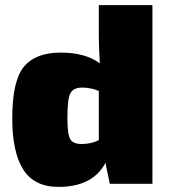

<svg xmlns="http://www.w3.org/2000/svg" viewBox="-20 -720 660 752"><path d="M577 -700V0H410L393 -82Q343 12 209 12Q114 12 71 -56Q28 -124 28 -256Q28 -403 73.5 -458.5Q119 -514 218 -514Q314 -514 371 -472Q367 -542 367 -581V-700ZM367 -171V-364Q334 -377 302 -377Q268 -377 256 -355.5Q244 -334 244 -258Q244 -193 255.5 -174.5Q267 -156 299 -156Q337 -156 367 -171Z"/></svg>

Font: Exo 2.0 Black
Style: Regular
Weight: 900
Designer: Natanael Gama
Version: Version 1.001;PS 001.001;hotconv 1.0.70;makeotf.lib2.5.58329